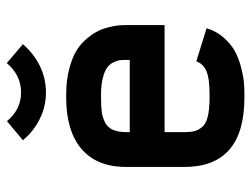

<svg xmlns="http://www.w3.org/2000/svg" viewBox="-107 -620 739 565"><g transform="rotate(-90 262.5 -337.5)"><path d="M267.6 -512.2Q308.6 -512.2 342 -503.4Q375.5 -494.6 396.2 -481.9Q417 -469.2 432.1 -450.7Q447.3 -432.1 454.6 -416.5Q461.9 -400.9 466.1 -381.8Q470.2 -362.8 470.7 -353.8Q471.2 -344.7 471.2 -335.4V-222.7H156.2V-164.6Q156.2 -146 159.2 -134.5Q162.1 -123 171.6 -111.8Q181.2 -100.6 202.4 -95.5Q223.6 -90.3 257.8 -90.3H267.6Q314.9 -90.3 336.4 -99.9Q357.9 -109.4 364.3 -129.4L461.9 -99.1Q453.1 -69.3 433.1 -47.4Q413.1 -25.4 391.8 -14.4Q370.6 -3.4 343.8 3.2Q316.9 9.8 300.5 11Q284.2 12.2 267.6 12.2H257.8Q53.7 12.2 53.7 -164.6V-335.4Q53.7 -445.3 138.7 -488.3Q186.5 -512.2 257.8 -512.2ZM257.8 -409.7Q232.4 -409.7 217 -407.7Q201.7 -405.8 186.3 -398.7Q170.9 -391.6 163.6 -376Q156.2 -360.4 156.2 -335.4V-325.2H368.7V-335.4Q368.7 -346.7 367.7 -354.7Q366.7 -362.8 361.1 -374Q355.5 -385.3 345.2 -392.3Q335 -399.4 315.2 -404.5Q295.4 -409.7 267.6 -409.7ZM272.9 -571.8Q231.9 -571.8 195.3 -589.8Q158.7 -607.9 132.3 -639.6L188.5 -686.5Q222.7 -645 272.9 -645Q323.7 -645 359.4 -687L415 -639.6Q387.7 -607.9 351.1 -589.8Q314.5 -571.8 272.9 -571.8Z"/></g></svg>

Font: Anka/Coder Condensed
Style: Bold
Weight: 700
Width: 4
Monospace: yes
Version: Version 001.100